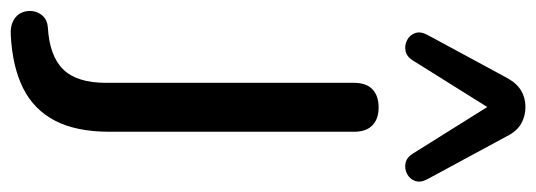

<svg xmlns="http://www.w3.org/2000/svg" viewBox="-397 -467 997 357"><g transform="rotate(90 101.5 -288.5)"><path d="M-12 190Q-28 191 -39 185Q-50 179 -54 168.5Q-58 158 -56 147.5Q-54 137 -46.5 129.5Q-39 122 -26 121Q27 118 52 92.5Q77 67 77 13V-448Q77 -471 89 -482.5Q101 -494 123 -494Q144 -494 156 -482.5Q168 -471 168 -448V6Q168 68 147.5 107.5Q127 147 87 167Q47 187 -12 190ZM256 -585Q263 -572 259.5 -562Q256 -552 246.5 -547Q237 -542 226.5 -544Q216 -546 209 -557L122 -696L35 -557Q28 -546 17.5 -544Q7 -542 -2.5 -547Q-12 -552 -15.5 -562Q-19 -572 -12 -585L68 -733Q78 -751 91.5 -759Q105 -767 122 -767Q139 -767 153 -759Q167 -751 176 -733Z"/></g></svg>

Font: Nunito Medium
Style: Regular
Weight: 500
Designer: Vernon Adams
Foundry: Vernon Adams
Version: Version 3.601